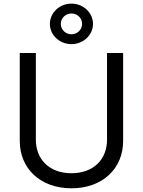

<svg xmlns="http://www.w3.org/2000/svg" viewBox="-20 -1017 781 1050"><path d="M565.3 -727.3V-252.8C565.3 -146.3 492.2 -69.6 370.7 -69.6C249.3 -69.6 176.1 -146.3 176.1 -252.8V-727.3H88.1V-245.7C88.1 -96.6 199.6 12.8 370.7 12.8C541.9 12.8 653.4 -96.6 653.4 -245.7V-727.3ZM370.7 -775.6C435.7 -775.6 488.6 -825.3 488.6 -886.4C488.6 -947.4 435.7 -997.2 370.7 -997.2C305.8 -997.2 252.8 -947.4 252.8 -886.4C252.8 -825.3 305.8 -775.6 370.7 -775.6ZM370.7 -829.5C338.4 -829.5 312.5 -854.8 312.5 -886.4C312.5 -918 338.4 -943.2 370.7 -943.2C403.1 -943.2 429 -918 429 -886.4C429 -854.8 403.1 -829.5 370.7 -829.5Z"/></svg>

Font: Karasuma Gothic
Style: Regular
Weight: 400
Designer: Rasmus Andersson, Ryoko Nishizuka
Foundry: Genbu
Version: Version 1.00